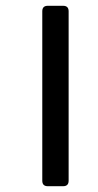

<svg xmlns="http://www.w3.org/2000/svg" viewBox="-20 -643 340 663"><path d="M126 -19V-604Q126 -623 145 -623H198Q217 -623 217 -604V-19Q217 0 198 0H145Q126 0 126 -19Z"/></svg>

Font: Rajdhani Semibold
Style: Regular
Weight: 600
Designer: Satya Rajpurohit, Jyotish Sonowal
Foundry: Indian Type Foundry
Version: Version 1.200;PS 1.0;hotconv 1.0.78;makeotf.lib2.5.61930; tt